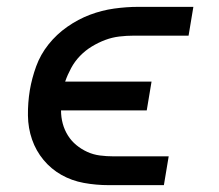

<svg xmlns="http://www.w3.org/2000/svg" viewBox="-20 -540 640 560"><path d="M297 0Q260 0 224.5 -6.5Q189 -13 159 -30Q129 -47 107 -73.5Q85 -100 73.5 -133Q62 -166 61.5 -203Q61 -240 67 -277Q73 -312 85.5 -346.5Q98 -381 121.5 -410.5Q145 -440 176.5 -462Q208 -484 242.5 -497Q277 -510 313 -515Q349 -520 383 -520H544L530 -436H370Q349 -436 328 -433.5Q307 -431 287 -423.5Q267 -416 248 -404.5Q229 -393 213.5 -377Q198 -361 187.5 -341.5Q177 -322 170 -302H422L408 -218H158Q158 -198 163 -179.5Q168 -161 178 -145Q188 -129 202.5 -117Q217 -105 234.5 -97Q252 -89 271.5 -86.5Q291 -84 311 -84H472L458 0Z"/></svg>

Font: Iosevka SS04 Md Ex Obl
Style: Regular
Weight: 500
Width: 7
Italic angle: -9°
Monospace: yes
Designer: Belleve Invis
Foundry: Belleve Invis
Version: Version 19.0.0; ttfautohint (v1.8.4)